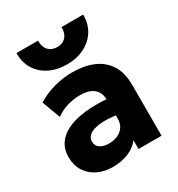

<svg xmlns="http://www.w3.org/2000/svg" viewBox="-184 -887 948 1022"><g transform="rotate(-30 290.0 -376.0)"><path d="M211.5 15Q160.5 15 120 -4.8Q79.5 -24.5 56 -61.2Q32.5 -98 32.5 -149.5Q32.5 -193.5 54.2 -227.5Q76 -261.5 120 -283.5Q164 -305.5 230.8 -313.2Q297.5 -321 387 -313L388.5 -211Q341 -219.5 302.8 -219.8Q264.5 -220 237.8 -213.2Q211 -206.5 196.5 -192.5Q182 -178.5 182 -158Q182 -131.5 202.2 -117.5Q222.5 -103.5 256.5 -103.5Q286 -103.5 309.8 -114Q333.5 -124.5 347.8 -144.8Q362 -165 362 -194.5V-311Q362 -338.5 350.5 -359.5Q339 -380.5 314.2 -392.2Q289.5 -404 248.5 -404Q209 -404 170 -392.2Q131 -380.5 100 -357L58 -469.5Q107.5 -500.5 164 -515.2Q220.5 -530 275 -530Q347 -530 401.8 -507Q456.5 -484 487.5 -436Q518.5 -388 518.5 -313V0H377V-54Q352.5 -21 309.5 -3Q266.5 15 211.5 15ZM274.5 -580Q212 -580 165.5 -603.8Q119 -627.5 93.8 -669.5Q68.5 -711.5 69.5 -767H202.5Q200.5 -730.5 220.2 -708.2Q240 -686 274.5 -686Q309 -686 328.5 -708.2Q348 -730.5 346.5 -767H479.5Q480.5 -712.5 454.8 -670.2Q429 -628 382.2 -604Q335.5 -580 274.5 -580Z"/></g></svg>

Font: Geologica Cursive
Style: Bold
Weight: 700
Designer: Sindre Bremnes, Frode Helland
Foundry: Monokrom Skriftforlag AS
Version: Version 1.010;gftools[0.9.28]